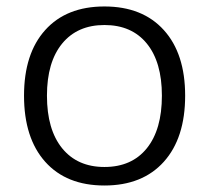

<svg xmlns="http://www.w3.org/2000/svg" viewBox="-20 -568 649 597"><path d="M54.7 -270.5Q54.7 -401.4 120.6 -474.6Q186.5 -547.9 304.7 -547.9Q422.9 -547.9 489.3 -474.6Q555.7 -401.4 555.7 -270.5Q555.7 -138.7 489.3 -64.9Q422.9 8.8 304.7 8.8Q186.5 8.8 120.6 -64.9Q54.7 -138.7 54.7 -270.5ZM126 -270.5Q126 -165 173.3 -106.9Q220.7 -48.8 304.7 -48.8Q389.6 -48.8 436.5 -106.9Q483.4 -165 483.4 -270.5Q483.4 -375 436.5 -432.6Q389.6 -490.2 304.7 -490.2Q220.7 -490.2 173.3 -432.6Q126 -375 126 -270.5Z"/></svg>

Font: Min Sans Light
Style: Regular
Weight: 300
Designer: Jinseong-Kim, NotoSansCJK, Nunito
Foundry: Jinseong-Kim
Version: Version 1.400;Glyphs 3.1.2 (3151)